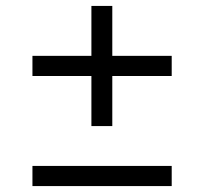

<svg xmlns="http://www.w3.org/2000/svg" viewBox="-20 -628 688 648"><path d="M288.5 -202.5V-371.5H89.5V-439.5H288.5V-608H359V-439.5H559.5V-371.5H359V-202.5ZM89.5 0V-68H559.5V0Z"/></svg>

Font: Overpass Light
Style: Regular
Weight: 300
Designer: Delve Withrington, Dave Bailey, Thomas Jockin
Foundry: Delve Fonts LLC
Version: Version 4.000; ttfautohint (v1.8.3)